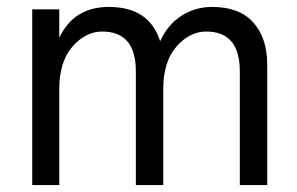

<svg xmlns="http://www.w3.org/2000/svg" viewBox="-20 -534 858 554"><path d="M751 0H672V-328Q672 -443 575 -443Q527 -443 489 -399.5Q451 -356 451 -277V0H372V-328Q372 -443 275 -443Q227 -443 189 -399.5Q151 -356 151 -277V0H73V-507H151V-425Q193 -514 294 -514Q411 -514 442 -415Q464 -463 503.5 -488.5Q543 -514 592 -514Q671 -514 711 -469Q751 -424 751 -348Z"/></svg>

Font: Hind Jalandhar
Style: Regular
Weight: 400
Designer: Namrata Goyal
Foundry: Indian Type Foundry
Version: Version 0.702;PS 1.0;hotconv 1.0.81;makeotf.lib2.5.63406